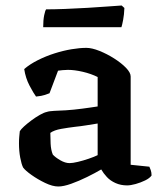

<svg xmlns="http://www.w3.org/2000/svg" viewBox="-20 -674 589 698"><path d="M192 4Q171 4 144 -9Q117 -22 94.5 -38Q72 -54 64 -65Q58 -77 53.5 -101Q49 -125 49 -153Q49 -166 50 -177Q51 -188 52 -197Q56 -204 67.5 -214.5Q79 -225 94.5 -236.5Q110 -248 125 -256.5Q140 -265 150 -267Q158 -270 177 -271Q196 -272 219 -273Q234 -274 249 -275.5Q264 -277 279 -279Q294 -281 308 -283Q322 -285 335 -287V-394Q311 -406 281 -413Q251 -420 227 -420Q218 -420 207.5 -419Q197 -418 191 -417L160 -335Q155 -333 143.5 -329Q132 -325 111 -323Q102 -335 87.5 -362.5Q73 -390 68 -423Q89 -441 118 -455.5Q147 -470 178.5 -480Q210 -490 240 -495Q270 -500 294 -500Q314 -500 341.5 -489Q369 -478 395 -461.5Q421 -445 438 -427.5Q455 -410 455 -396V-75L523 -68Q525 -64 528 -55.5Q531 -47 531 -36Q524 -26 507.5 -18Q491 -10 473 -5Q455 0 442 0Q419 0 400 -8.5Q381 -17 368.5 -30.5Q356 -44 348 -58Q326 -45 296.5 -30.5Q267 -16 239 -6Q211 4 192 4ZM233 -81Q244 -81 263 -85.5Q282 -90 302.5 -97Q323 -104 335 -110V-225Q316 -222 294.5 -218.5Q273 -215 253 -213Q228 -210 202.5 -205.5Q177 -201 163 -191Q163 -175 164 -152Q165 -129 172 -112Q181 -102 199 -91.5Q217 -81 233 -81ZM137 -575Q137 -601 140.6 -618.5Q144.2 -636 147.8 -640Q176.6 -640 216.7 -641.5Q256.7 -643 298.1 -645.5Q339.5 -648 372.8 -650.5Q406.1 -653 422.3 -654L432.2 -645Q431.3 -621 427.7 -602Q424.1 -583 421.4 -575Z"/></svg>

Font: Texturina Medium 12pt SemiBold
Style: Regular
Weight: 600
Version: Version 1.002